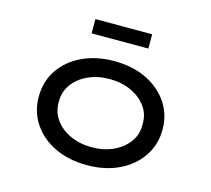

<svg xmlns="http://www.w3.org/2000/svg" viewBox="-104 -840 1068 974"><g transform="rotate(15 430.0 -353.5)"><path d="M430 10Q335 10 261.5 -25Q188 -60 146.5 -122Q105 -184 105 -263Q105 -343 146.5 -404.5Q188 -466 261.5 -501Q335 -536 430 -536Q525 -536 598 -501Q671 -466 713 -404.5Q755 -343 755 -263Q755 -184 713 -122Q671 -60 598 -25Q525 10 430 10ZM430 -84Q493 -84 543 -107Q593 -130 622.5 -170.5Q652 -211 650 -263Q652 -316 622.5 -356Q593 -396 543 -419Q493 -442 430 -442Q368 -442 317.5 -419Q267 -396 238 -355.5Q209 -315 210 -263Q209 -211 238 -170.5Q267 -130 317.5 -107Q368 -84 430 -84ZM281 -642V-717H579V-642Z"/></g></svg>

Font: Lexend Peta
Style: Regular
Weight: 400
Designer: Bonnie Shaver-Troup, Thomas Jockin
Foundry: Lexend
Version: Version 1.007